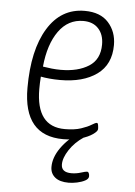

<svg xmlns="http://www.w3.org/2000/svg" viewBox="-52 -569 558 792"><g transform="rotate(5 227.0 -173.0)"><path d="M224 6Q59 6 59 -192Q59 -349 114 -439Q169 -529 267 -529Q332 -529 365.5 -491.5Q399 -454 399 -399Q399 -318 342 -277Q285 -236 190 -236Q167 -236 146 -238Q125 -240 110 -243Q108 -217 108 -192Q108 -36 227 -36Q267 -36 294 -45Q321 -54 336 -63.5Q351 -73 357 -73Q361 -73 362.5 -64.5Q364 -56 364 -48Q364 -39 345.5 -26Q327 -13 295.5 -3.5Q264 6 224 6ZM189 -278Q260 -278 305 -306.5Q350 -335 350 -397Q350 -438 327.5 -462.5Q305 -487 265 -487Q202 -487 163 -432.5Q124 -378 115 -285Q133 -282 151.5 -280Q170 -278 189 -278ZM262 183Q225 183 205.5 167Q186 151 186 124Q186 85 214 45Q242 5 288 -25L308 -8Q272 16 250 49.5Q228 83 228 110Q228 143 270 143Q290 143 309 137Q328 131 334 131Q339 131 341.5 136.5Q344 142 344 149Q344 160 330 167.5Q316 175 297 179Q278 183 262 183Z"/></g></svg>

Font: Asap Condensed Condensed ExtraLight
Style: Italic
Weight: 200
Width: 3
Italic angle: -6°
Designer: Pablo Cosgaya
Foundry: Omnibus-Type
Version: Version 3.001; ttfautohint (v1.8.4.7-5d5b)